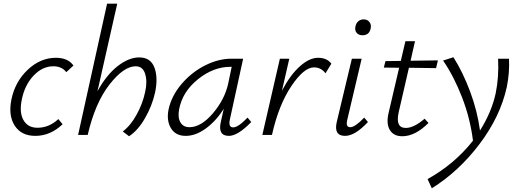

<svg xmlns="http://www.w3.org/2000/svg" viewBox="-20 -731 2822 1040"><path d="M339 -340Q315 -372 269 -372Q210 -372 162.5 -322Q115 -272 99 -196Q83 -124 106.5 -81.5Q130 -39 183 -39Q246 -39 296 -86L319 -58Q253 5 171 5Q96 5 60 -50Q24 -105 42 -193Q62 -289 130.5 -353.5Q199 -418 283 -418Q348 -418 378 -376Z M734 -420Q796 -420 816.5 -365Q837 -310 820 -230Q804 -158 765.5 -91Q727 -24 679 7L645 -19Q687 -50 720 -110Q753 -170 766 -232Q779 -288 766.5 -330Q754 -372 715 -372Q650 -372 572.5 -272.5Q495 -173 455 0H403L560 -711H615L508 -237Q557 -326 617.5 -373Q678 -420 734 -420Z M1321 -94 1341 -70Q1268 5 1220 5Q1159 5 1176 -70L1192 -142Q1151 -76 1095.5 -35.5Q1040 5 986 5Q931 5 906 -36.5Q881 -78 893 -138Q909 -212 963.5 -276Q1018 -340 1090.5 -376.5Q1163 -413 1233 -413H1297L1225 -83Q1216 -41 1243 -41Q1270 -41 1321 -94ZM1006 -42Q1069 -42 1133 -117Q1197 -192 1216 -278L1235 -369H1227Q1136 -369 1052 -301.5Q968 -234 950 -138Q942 -94 957.5 -68Q973 -42 1006 -42Z M1703 -418Q1751 -418 1775 -386L1743 -334Q1719 -366 1681 -366Q1626 -366 1558 -264.5Q1490 -163 1454 -4L1453 0H1401L1496 -413H1547L1507 -239Q1552 -325 1604 -371.5Q1656 -418 1703 -418Z M1943 -540Q1923 -540 1912 -553Q1901 -566 1905 -586Q1908 -604 1920 -615Q1932 -626 1950 -626Q1970 -626 1981 -612Q1992 -598 1988 -578Q1981 -540 1943 -540ZM1849 5Q1787 5 1804 -70L1886 -413H1939L1861 -82Q1851 -42 1877 -42Q1903 -42 1953 -94L1973 -70Q1903 5 1849 5Z M2195 -364 2140 -125Q2120 -38 2178 -38Q2222 -38 2280 -88L2301 -65Q2229 7 2159 7Q2112 7 2091.5 -27Q2071 -61 2085 -120L2142 -364L2059 -365L2068 -400L2151 -401L2176 -508H2228L2204 -402L2352 -404L2342 -362Z M2737 -413Q2741 -337 2725 -259Q2690 -100 2578 48.5Q2466 197 2319 289L2296 239Q2442 158 2542 31Q2527 -90 2482.5 -204.5Q2438 -319 2380 -403L2436 -421Q2487 -341 2526.5 -235Q2566 -129 2580 -24Q2643 -124 2665 -226Q2683 -313 2678 -413Z"/></svg>

Font: EauTest Semilight
Style: Italic
Weight: 300
Italic angle: -12°
Designer: Christian Thalmann (Catharsis Fonts)
Version: Version 0.001;PS 000.001;hotconv 1.0.88;makeotf.lib2.5.64775